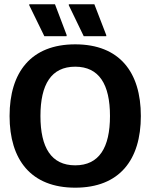

<svg xmlns="http://www.w3.org/2000/svg" viewBox="-20 -870 707 902"><path d="M292.5 -700 293.3 -705 238.3 -850H117.5V-845L188.3 -700ZM479.2 -700V-705L423.3 -850H303.3V-845L373.3 -700ZM333.3 11.7C541.7 11.7 641.7 -119.2 641.7 -325C641.7 -530.8 541.7 -661.7 333.3 -661.7C125.8 -661.7 25 -530.8 25 -325C25 -119.2 125.8 11.7 333.3 11.7ZM333.3 -93.3C220.8 -93.3 170 -176.7 170 -325C170 -473.3 220.8 -556.7 333.3 -556.7C445.8 -556.7 496.7 -473.3 496.7 -325C496.7 -176.7 445.8 -93.3 333.3 -93.3Z"/></svg>

Font: Familjen Grotesk
Style: Bold
Weight: 700
Designer: Anders Wikstroem, Jonas Baeckman, Matilda Gysing, Kristian Moeller
Foundry: Familjen STHLM AB
Version: Version 2.000